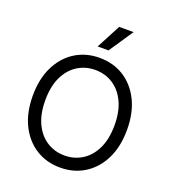

<svg xmlns="http://www.w3.org/2000/svg" viewBox="-170 -1092 1100 1229"><g transform="rotate(20 380.5 -478.0)"><path d="M701.7 -363.6Q701.7 -248.6 660.2 -164.8Q618.6 -81 546.2 -35.5Q473.7 9.9 380.7 9.9Q287.6 9.9 215.2 -35.5Q142.8 -81 101.2 -164.8Q59.7 -248.6 59.7 -363.6Q59.7 -478.7 101.2 -562.5Q142.8 -646.3 215.2 -691.8Q287.6 -737.2 380.7 -737.2Q473.7 -737.2 546.2 -691.8Q618.6 -646.3 660.2 -562.5Q701.7 -478.7 701.7 -363.6ZM616.5 -363.6Q616.5 -458.1 585 -523.1Q553.6 -588.1 500.2 -621.4Q446.7 -654.8 380.7 -654.8Q314.6 -654.8 261.2 -621.4Q207.7 -588.1 176.3 -523.1Q144.9 -458.1 144.9 -363.6Q144.9 -269.2 176.3 -204.2Q207.7 -139.2 261.2 -105.8Q314.6 -72.4 380.7 -72.4Q446.7 -72.4 500.2 -105.8Q553.6 -139.2 585 -204.2Q616.5 -269.2 616.5 -363.6ZM342.3 -801.1 429 -965.9H527L416.2 -801.1Z"/></g></svg>

Font: Inter Zeller
Style: Regular
Weight: 400
Designer: Rasmus Andersson; Joe Bland
Foundry: zeller
Version: Version 3.015;git-dec3a8cb1